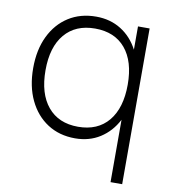

<svg xmlns="http://www.w3.org/2000/svg" viewBox="-77 -576 707 805"><g transform="rotate(10 276.0 -173.5)"><path d="M497 -500V163H447.5V-102.5Q420.5 -50.5 374.5 -21.2Q328.5 8 268.5 8Q201.5 8 151.2 -24.5Q101 -57 73 -115.5Q45 -174 45 -252Q45 -330 73 -388Q101 -446 151.2 -478Q201.5 -510 268.5 -510Q328.5 -510 374.5 -481.2Q420.5 -452.5 447.5 -401V-500ZM97.5 -252Q97.5 -152.5 143.5 -97.2Q189.5 -42 272.5 -42Q356 -42 401.8 -97.2Q447.5 -152.5 447.5 -252Q447.5 -351 401.8 -405.5Q356 -460 272.5 -460Q189.5 -460 143.5 -405.5Q97.5 -351 97.5 -252Z"/></g></svg>

Font: Overused Grotesk Light
Style: Regular
Weight: 300
Version: Version 0.004